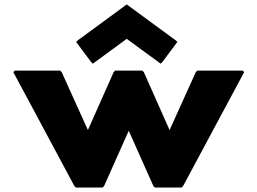

<svg xmlns="http://www.w3.org/2000/svg" viewBox="-20 -838 1160 865"><path d="M442 7 449 0 560 -249 671 0 678 7H798L805 0L1080 -513L1073 -520H869L862 -513L744 -252L628 -513L621 -520H499L492 -513L376 -252L258 -513L251 -520H47L40 -513L315 0L322 7ZM330 -656 323 -649 391 -558 398 -551 551 -663 704 -551 711 -558 779 -649 772 -656 551 -818Z"/></svg>

Font: Hussar Woodtype
Style: Blk
Weight: 900
Foundry: Cannot Into Space Fonts
Version: Version 1.07